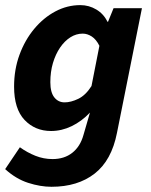

<svg xmlns="http://www.w3.org/2000/svg" viewBox="-24 -528 590 751"><path d="M177.4 202.6Q134 202.6 86.1 187.2Q38.1 171.7 -3.8 133.5L53.8 48Q82 68.3 114.3 81.3Q146.6 94.2 181.4 94.2Q227.6 94.2 258.8 69.6Q289.9 45.1 302.4 0.2L327.9 -87.6Q295.2 -53.2 256.1 -34.4Q217 -15.6 175.8 -15.6Q113.2 -15.6 72.1 -58.8Q31.1 -102 31.1 -189.2Q31.1 -256.2 52.3 -313.9Q73.5 -371.6 110 -415.3Q146.5 -459 192.8 -483.5Q239.1 -508 290.2 -508Q324 -508 352.9 -490.7Q381.8 -473.3 396.2 -443H398.6L420.2 -496H531.2L433.5 -8.1Q412.4 99.5 346.2 151Q280 202.6 177.4 202.6ZM228.8 -127.6Q253.3 -127.6 282.1 -141.4Q311 -155.3 333.9 -191.5L364.8 -348.8Q352.2 -374.1 334.9 -385.3Q317.5 -396.5 299.6 -396.5Q274 -396.5 251.3 -382.1Q228.6 -367.7 211 -341.9Q193.4 -316.1 183.1 -281.6Q172.9 -247.2 172.9 -206.5Q172.9 -166.5 188.5 -147Q204 -127.6 228.8 -127.6Z"/></svg>

Font: Source Sans 3 VF
Style: Italic
Weight: 200
Italic angle: -11°
Designer: Paul D. Hunt
Foundry: Adobe Systems Incorporated
Version: Version 3.042;hotconv 1.0.118;makeotfexe 2.5.65603